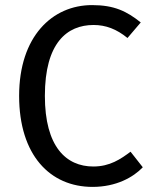

<svg xmlns="http://www.w3.org/2000/svg" viewBox="-20 -721 600 753"><path d="M341 -701C185 -701 55 -578 55 -345C55 -113 176 12 343 12C436 12 503 -26 540 -65L492 -126C453 -97 411 -68 346 -68C239 -68 156 -146 156 -345C156 -553 243 -623 347 -623C395 -623 437 -607 480 -572L532 -633C477 -677 428 -701 341 -701Z"/></svg>

Font: FSans
Style: Regular
Weight: 400
Designer: Carrois Corporate & Edenspiekermann AG
Foundry: Carrois Corporate GbR & Edenspiekermann AG
Version: Version 4.106;PS 004.106;hotconv 1.0.70;makeotf.lib2.5.58329